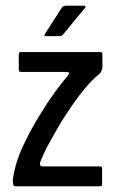

<svg xmlns="http://www.w3.org/2000/svg" viewBox="-20 -655 407 675"><path d="M25 -23Q33 -81 59.5 -138.5Q86 -196 122 -254Q146 -294 171.5 -329Q197 -364 220 -391Q223 -395 223.5 -397.5Q224 -400 217 -402H56Q51 -402 48.5 -403.5Q46 -405 46 -411V-462Q46 -470 48.5 -471Q51 -472 57 -472H329Q338 -472 339 -469.5Q340 -467 340 -459V-417Q340 -412 336 -404Q332 -396 323 -390Q303 -373 281 -347Q259 -321 238.5 -291.5Q218 -262 200 -234Q175 -192 153.5 -153Q132 -114 121 -84Q120 -80 121 -75Q122 -70 131 -70H330Q336 -70 337.5 -68Q339 -66 339 -59V-9Q339 -3 336 -1.5Q333 0 326 0H37Q30 0 27.5 -3.5Q25 -7 25 -23ZM143 -528Q136 -528 136 -530.5Q136 -533 140 -539L198 -629Q202 -635 214 -635H274Q279 -635 280.5 -632.5Q282 -630 277 -625L201 -533Q198 -530 195 -529Q192 -528 187 -528Z"/></svg>

Font: Glory Thin Medium
Style: Regular
Weight: 500
Version: Version 1.011